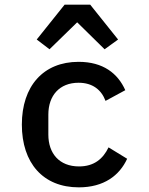

<svg xmlns="http://www.w3.org/2000/svg" viewBox="-20 -794 640 826"><path d="M258 -774 138 -624 193 -582 312 -698 430 -582 488 -624 368 -774ZM319 12C427 12 494 -39 527 -111L447 -160C423 -110 384 -78 320 -78C235 -78 188 -134 188 -215V-301C188 -383 236 -438 318 -438C378 -438 416 -408 434 -360L519 -406C487 -478 424 -528 318 -528C166 -528 74 -423 74 -258C74 -93 165 12 319 12Z"/></svg>

Font: IBM Plex Mono Medm
Style: Regular
Weight: 500
Monospace: yes
Designer: Mike Abbink, Paul van der Laan, Pieter van Rosmalen
Foundry: Bold Monday
Version: Version 2.004